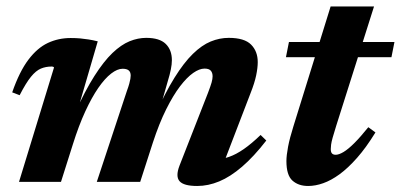

<svg xmlns="http://www.w3.org/2000/svg" viewBox="-20 -574 1265 606"><path d="M677.5 -37 657.5 -71Q680.5 -71 702.8 -78.8Q725 -86.5 749.5 -103.5Q774 -120.5 802.5 -148L820.5 -130.5Q781 -79.5 744 -47.8Q707 -16 672 -1.5Q637 13 602.5 13Q560 13 546.8 -2Q533.5 -17 546.5 -51L636.5 -281Q644.5 -302 647.8 -313.5Q651 -325 651 -333Q651 -344.5 645.2 -351Q639.5 -357.5 625.5 -357.5Q609.5 -357.5 589.8 -343.8Q570 -330 548.2 -301.5Q526.5 -273 504.5 -229Q482.5 -185 462.5 -124L422.5 0H285.5L380.5 -287Q385.5 -300.5 388 -309.8Q390.5 -319 391.5 -325.2Q392.5 -331.5 392.5 -335.5Q392.5 -346.5 386.2 -351.8Q380 -357 367 -357Q350.5 -357 330.8 -341.8Q311 -326.5 290.2 -296.5Q269.5 -266.5 249 -222Q228.5 -177.5 210 -118.5L172.5 0H40L150.5 -361Q149.5 -362.5 147.8 -363.2Q146 -364 143 -364Q124.5 -364 109 -357.5Q93.5 -351 77.8 -331.8Q62 -312.5 42 -273.5L18.5 -282.5Q41.5 -348.5 69.8 -385.8Q98 -423 131.2 -438.5Q164.5 -454 203 -454Q219.5 -454 232.8 -452.8Q246 -451.5 259.2 -449.5Q272.5 -447.5 288.5 -443.5L220 -209L216.5 -217Q248.5 -288 278 -334.2Q307.5 -380.5 335 -406.8Q362.5 -433 389 -443.8Q415.5 -454.5 441.5 -454.5Q483.5 -454.5 503 -435.5Q522.5 -416.5 522.5 -384Q522.5 -371 519.2 -354.8Q516 -338.5 509.5 -317.5L478.5 -209H469Q501 -281 530.8 -328.8Q560.5 -376.5 588.8 -404Q617 -431.5 645 -443Q673 -454.5 702 -454.5Q751.5 -454.5 772.5 -433.2Q793.5 -412 793.5 -378Q793.5 -360 788.5 -336Q783.5 -312 771 -280.5Z M882.5 -393.5 892 -441.5H1225L1215.5 -393.5ZM1041.5 -178Q1034 -154 1030 -139.8Q1026 -125.5 1025 -117.2Q1024 -109 1024 -103.5Q1024 -93.5 1028 -89.5Q1032 -85.5 1039.5 -85.5Q1049.5 -85.5 1064.2 -94.2Q1079 -103 1098.5 -122.5Q1118 -142 1142.5 -172.5L1165 -156Q1135.5 -108 1107 -75.8Q1078.5 -43.5 1051.8 -24Q1025 -4.5 1000.2 4.2Q975.5 13 952.5 13Q922 13 903 -4Q884 -21 884 -65.5Q884 -83 889.2 -110.8Q894.5 -138.5 906 -175L1023.5 -553.5H1160.5Z"/></svg>

Font: Newsreader 24pt
Style: Bold Italic
Weight: 700
Italic angle: -17°
Designer: Hugues Gentile
Foundry: Production Type
Version: Version 1.003